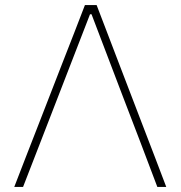

<svg xmlns="http://www.w3.org/2000/svg" viewBox="-20 -733 708 753"><path d="M36 0Q58.5 -58 83 -121.5Q107.5 -184.5 130 -242L225 -486.5Q250.5 -552 271.5 -605.5Q292 -659 313 -713H359Q379.5 -659 400 -606Q420.5 -553 445.5 -487L540 -240.5Q562.5 -181.5 586.5 -119.5Q610.5 -57 632 0H597Q563.5 -87.5 529 -179.5Q494 -271 461.5 -355.5L339 -677H333L209 -357Q177 -274 140 -179Q103 -84 70.5 0Z"/></svg>

Font: Heraclito Thin
Style: Regular
Weight: 100
Designer: Kostas Bartsokas (font) & Cristiano Sobral (main changes)
Foundry: Kostas Bartsokas (font) & Cristiano Sobral (main changes)
Version: Version 1.00;July 8, 2020;FontCreator 13.0.0.2655 64-bit